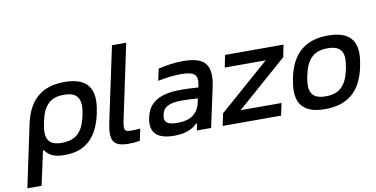

<svg xmlns="http://www.w3.org/2000/svg" viewBox="-83 -946 2701 1381"><g transform="rotate(-10 1268.0 -256.0)"><path d="M601 -244 603 -256C639 -427 576 -509 410 -509C246 -509 149 -427 112 -256L16 198H120L174 -51H181C206 -16 239 9 322 9C473 9 563 -70 601 -244ZM216 -247 217 -253C241 -370 292 -419 391 -419C490 -419 523 -370 498 -253L497 -247C472 -130 419 -81 319 -81C220 -81 190 -130 216 -247Z M821 -81C773 -81 769 -99 783 -167L898 -710H794L680 -174C651 -38 673 9 792 9C818 9 845 7 872 2L890 -84C866 -82 836 -81 821 -81Z M1275 -509C1216 -509 1161 -501 1096 -486L1077 -400C1137 -412 1195 -419 1244 -419C1343 -419 1373 -395 1356 -315L1353 -303C1294 -307 1252 -308 1227 -308C1068 -308 990 -259 967 -151C944 -43 998 9 1123 9C1197 9 1251 -9 1293 -50H1299L1289 0H1393L1455 -288C1488 -446 1439 -509 1275 -509ZM1072 -152C1083 -207 1126 -231 1217 -231C1244 -231 1291 -229 1336 -226L1331 -202C1314 -119 1261 -78 1160 -78C1087 -78 1061 -101 1072 -152Z M1583 -500 1565 -411H1864L1496 -89L1477 0H1904L1923 -89H1624L1992 -411L2010 -500Z M2036 -256 2034 -244C1998 -73 2061 9 2225 9C2391 9 2488 -73 2524 -244L2526 -256C2563 -427 2501 -509 2335 -509C2171 -509 2072 -427 2036 -256ZM2139 -247 2140 -253C2165 -370 2217 -419 2316 -419C2416 -419 2447 -370 2422 -253L2421 -247C2396 -130 2345 -81 2245 -81C2146 -81 2114 -130 2139 -247Z"/></g></svg>

Font: LT Wave Text Medium Italic
Style: Regular
Weight: 500
Designer: Daniel Lyons
Version: Version 2.5 (Glyphs App)